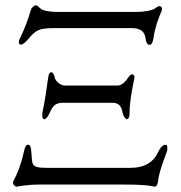

<svg xmlns="http://www.w3.org/2000/svg" viewBox="-20 -695 680 723"><path d="M181 -589H479C508 -589 525 -576 528 -551C529 -541 533 -526 543 -526C553 -526 556 -541 558 -552C563 -588 574 -620 589 -655C590 -657 590 -659 590 -661C590 -667 586 -672 582 -672C575 -672 570 -668 565 -664C553 -655 521 -650 492 -650H200C173 -650 142 -653 131 -664C126 -669 120 -675 115 -675C110 -675 100 -669 96 -657C84 -616 73 -588 55 -550C52 -545 51 -540 51 -536C51 -530 54 -527 59 -527C69 -527 83 -544 90 -552C114 -580 126 -589 181 -589ZM155 -63C90 -63 104 -78 97 -131C96 -139 94 -150 86 -150C79 -150 74 -143 71 -128C61 -81 48 -46 30 -12C29 -11 29 -9 29 -7C29 0 36 8 44 8C44 8 79 0 129 0H452C542 0 561 8 561 8C571 8 574 -3 575 -12C579 -54 610 -125 610 -129V-139C610 -145 609 -150 603 -150C590 -150 578 -129 575 -121C558 -85 525 -63 472 -63ZM218 -308H404C430 -308 438 -292 442 -269C444 -259 453 -246 458 -246C465 -246 468 -259 468 -270V-275C468 -310 478 -363 486 -400C488 -410 483 -415 478 -415C471 -415 467 -409 460 -399C452 -387 437 -373 424 -373H223C209 -373 188 -389 186 -404C184 -416 178 -423 173 -423C168 -423 163 -419 161 -400C159 -382 147 -302 141 -278C140 -273 139 -267 139 -262C139 -253 141 -246 147 -246C155 -246 164 -263 167 -270C178 -294 186 -308 218 -308Z"/></svg>

Font: EB Garamond SC 08
Style: Regular
Weight: 400
Version: Version 0.016